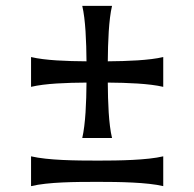

<svg xmlns="http://www.w3.org/2000/svg" viewBox="-20 -631 669 661"><path d="M86.9 -434.6V-332C136.2 -343.8 209.5 -346.2 277.8 -346.7C277.3 -278.3 274.4 -205.1 263.2 -155.8H365.7C354 -205.1 351.6 -278.3 351.1 -346.7C418 -346.2 494.6 -343.3 542 -332V-434.6C494.6 -423.3 418 -420.4 351.1 -419.9C351.6 -486.8 354.5 -563.5 365.7 -610.8H263.2C274.4 -563.5 277.3 -486.8 277.8 -419.9C209.5 -420.4 136.2 -422.9 86.9 -434.6ZM317.4 -78.1C239.3 -78.1 146 -79.1 86.9 -92.8V9.8C146 -4.4 239.3 -4.9 317.4 -4.9C390.1 -4.9 486.8 -3.4 542 9.8V-92.8C486.8 -79.6 390.1 -78.1 317.4 -78.1Z"/></svg>

Font: Amarante
Style: Regular
Weight: 400
Designer: Karolina Lach
Foundry: Sorkin Type Co.
Version: Version 1.001